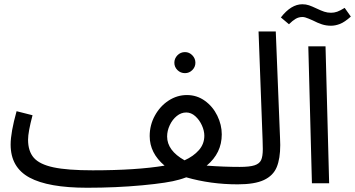

<svg xmlns="http://www.w3.org/2000/svg" viewBox="-20 -862 1670 903"><path d="M1148 -38Q1148 -21 1133.5 -8Q1119 5 1098 5Q971 5 856 -28Q834 -20 822 -17Q772 -2 649 9.5Q526 21 390 21Q207 21 118.5 -27Q30 -75 30 -182Q30 -239 58 -339L133 -320Q112 -241 112 -205Q112 -151 139 -120Q166 -89 231.5 -75Q297 -61 416 -61Q622 -61 754 -83Q684 -142 684 -222Q684 -274 708.5 -318.5Q733 -363 773 -389Q813 -415 859 -415Q906 -415 943.5 -388Q981 -361 1002 -318Q1023 -275 1023 -230Q1023 -142 952 -83Q1033 -77 1108 -77Q1128 -77 1138 -66Q1148 -55 1148 -38ZM766 -220Q766 -154 848 -108Q890 -127 915.5 -156Q941 -185 941 -224Q941 -247 929.5 -272.5Q918 -298 898.5 -315.5Q879 -333 856 -333Q832 -333 811.5 -316.5Q791 -300 778.5 -273.5Q766 -247 766 -220ZM800 -567Q800 -587 814.5 -602Q829 -617 850 -617Q870 -617 884.5 -602Q899 -587 899 -567Q899 -547 884.5 -532.5Q870 -518 850 -518Q829 -518 814.5 -532.5Q800 -547 800 -567Z M1107 -77Q1154 -77 1177 -84.5Q1200 -92 1208 -109Q1216 -126 1216 -161Q1216 -188 1215 -205L1196 -714H1277L1297 -214L1298 -180Q1298 -116 1281.5 -76Q1265 -36 1221.5 -15.5Q1178 5 1098 5Z M1430 -644H1511L1528 0H1447ZM1451 -766Q1446 -768 1430 -775Q1414 -782 1402 -782Q1385 -782 1370.5 -773.5Q1356 -765 1339 -748L1301 -780Q1349 -842 1402 -842Q1419 -842 1433.5 -837Q1448 -832 1469 -822Q1490 -812 1505 -807Q1520 -802 1537 -802Q1552 -802 1566 -807Q1580 -812 1601 -825L1630 -784Q1601 -758 1579 -749.5Q1557 -741 1537 -741Q1514 -741 1494 -747.5Q1474 -754 1451 -766Z"/></svg>

Font: Noto Sans Arabic
Style: Regular
Weight: 400
Designer: Nadine Chahine
Foundry: Monotype Imaging Inc.
Version: Version 1.001